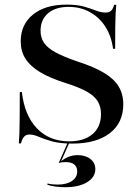

<svg xmlns="http://www.w3.org/2000/svg" viewBox="-20 -602 597 820"><path d="M288.7 11.3Q236.3 11.3 202 1.6Q167.7 -8.1 146 -17.7Q124.2 -27.4 105.6 -27.4Q91.1 -27.4 83.1 -18.5Q75 -9.7 69.4 10.5H60.5Q62.1 -8.1 62.9 -33.9Q63.7 -59.7 64.1 -101.2Q64.5 -142.7 64.5 -208.9H73.4Q84.7 -108.9 137.9 -53.6Q191.1 1.6 275 1.6Q339.5 1.6 375.4 -29.4Q411.3 -60.5 411.3 -114.5Q411.3 -146 397.6 -169Q383.9 -191.9 351.2 -210.5Q318.5 -229 262.1 -246.8Q192.7 -268.5 150.4 -294.4Q108.1 -320.2 88.3 -352Q68.5 -383.9 68.5 -425Q68.5 -497.6 121 -539.9Q173.4 -582.3 263.7 -582.3Q309.7 -582.3 339.1 -573.8Q368.5 -565.3 389.9 -556.9Q411.3 -548.4 430.6 -548.4Q446 -548.4 454 -555.6Q462.1 -562.9 467.7 -581.5H476.6Q475 -564.5 473.8 -543.1Q472.6 -521.8 472.2 -486.7Q471.8 -451.6 471.8 -393.5H462.9Q455.6 -448.4 429.8 -488.3Q404 -528.2 363.7 -550.4Q323.4 -572.6 273.4 -572.6Q216.9 -572.6 185.1 -545.2Q153.2 -517.7 153.2 -470.2Q153.2 -441.1 168.1 -419Q183.1 -396.8 218.1 -377.8Q253.2 -358.9 312.9 -338.7Q382.3 -316.1 424.6 -290.7Q466.9 -265.3 486.7 -232.7Q506.5 -200 506.5 -156.5Q506.5 -77.4 448.8 -33.1Q391.1 11.3 288.7 11.3ZM258.1 197.6Q237.1 197.6 216.5 194.8Q196 191.9 182.3 187.1L183.1 181.5Q191.1 183.9 202.8 185.1Q214.5 186.3 226.6 186.3Q264.5 186.3 287.1 171Q309.7 155.6 309.7 129.8Q309.7 110.5 297.2 100.4Q284.7 90.3 260.5 90.3Q252.4 90.3 245.2 91.1Q237.9 91.9 230.6 94.4L269.4 6.5H276.6L241.1 86.3Q256.5 74.2 274.2 67.3Q291.9 60.5 311.3 60.5Q345.2 60.5 366.1 77Q387.1 93.5 387.1 120.2Q387.1 154.8 352 176.2Q316.9 197.6 258.1 197.6Z"/></svg>

Font: Playfair 144pt SemiExpanded SemiBold
Style: Regular
Weight: 600
Width: 6
Designer: Claus Eggers Sørensen
Foundry: Claus Eggers Sørensen
Version: Version 2.203